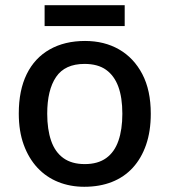

<svg xmlns="http://www.w3.org/2000/svg" viewBox="-20 -706 649 736"><path d="M558 -270Q558 -203 540 -151Q522 -99 489 -63Q456 -27 409 -8.5Q362 10 303 10Q249 10 203 -8.5Q157 -27 123.5 -63Q90 -99 71 -151Q52 -203 52 -271Q52 -360 82.5 -422Q113 -484 170.5 -516.5Q228 -549 306 -549Q380 -549 436.5 -516.5Q493 -484 525.5 -422Q558 -360 558 -270ZM161 -270Q161 -210 176 -166.5Q191 -123 223 -100Q255 -77 305 -77Q355 -77 387 -100Q419 -123 434 -166.5Q449 -210 449 -270Q449 -332 433.5 -374Q418 -416 386.5 -438.5Q355 -461 304 -461Q229 -461 195 -411Q161 -361 161 -270ZM458 -686V-606H151V-686Z"/></svg>

Font: Noto Sans Devanagari Medium
Style: Regular
Weight: 500
Version: Version 2.003